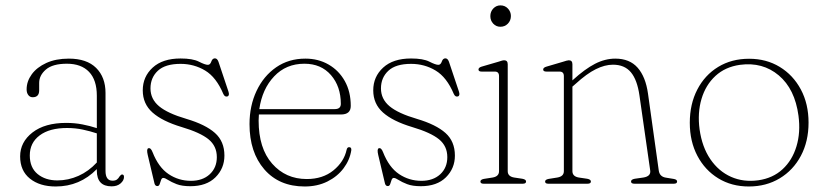

<svg xmlns="http://www.w3.org/2000/svg" viewBox="-20 -666 2992 696"><path d="M53 -99Q53 -151 97.8 -185.8Q142.5 -220.5 220 -220.5Q250.5 -220.5 278.8 -215Q307 -209.5 331 -201.5V-319Q331 -376 302.8 -405.5Q274.5 -435 222.5 -435Q171 -435 146.5 -414Q122 -393 122 -365.5V-338.5Q122 -313.5 98.5 -313.5Q88.5 -313.5 82.5 -321.5Q76.5 -329.5 76.5 -342Q76.5 -371 95 -396.5Q113.5 -422 148 -437.8Q182.5 -453.5 229.5 -453.5Q294.5 -453.5 328.5 -419.8Q362.5 -386 362.5 -329V-46.5Q362.5 -11 388 -11Q398.5 -11 404.2 -15.5Q410 -20 413 -26Q418.5 -33.5 422.5 -33.5Q429.5 -33.5 429.5 -24.5Q429.5 -12 417.2 -1.2Q405 9.5 384.5 9.5Q331 9.5 331 -47.5V-53Q269.5 10 182 10Q124 10 88.5 -18.5Q53 -47 53 -99ZM88 -102.5Q88 -58.5 116.2 -35.2Q144.5 -12 188 -12Q227.5 -12 264.5 -28.5Q301.5 -45 331 -77V-182.5Q307 -190.5 280.2 -196.2Q253.5 -202 223 -202Q159.5 -202 123.8 -175.2Q88 -148.5 88 -102.5Z M672 -10.5Q714.5 -10.5 740.2 -34.2Q766 -58 766 -96.5Q766 -136.5 736 -161Q706 -185.5 638.5 -205.5Q568.5 -226.5 533 -258Q497.5 -289.5 497.5 -338.5Q497.5 -388 533.5 -421Q569.5 -454 634.5 -454Q678.5 -454 701 -442.5Q723.5 -431 733.5 -431Q742 -431 746 -442.8Q750 -454.5 759 -454.5Q767.5 -454.5 772 -442L808 -334.5Q813 -319.5 804.5 -316.5Q795 -313.5 789.5 -325.5Q764 -386 723.8 -410.2Q683.5 -434.5 634.5 -434.5Q579 -434.5 552.2 -409.5Q525.5 -384.5 525.5 -345.5Q525.5 -307 556.5 -281Q587.5 -255 656 -235Q725 -214.5 759.2 -184Q793.5 -153.5 793.5 -102Q793.5 -55.5 761 -23.2Q728.5 9 670 9Q639.5 9 620.2 1.5Q601 -6 589.5 -13.5Q578 -21 572 -21Q566.5 -21 564 -13.8Q561.5 -6.5 559 1Q556.5 8.5 550.5 8.5Q542.5 8.5 540 -1L515.5 -104.5Q510.5 -126 517.5 -128.5Q526.5 -131.5 533 -114.5Q554.5 -59.5 591 -35Q627.5 -10.5 672 -10.5Z M1251.5 -282Q1251.5 -251 1216 -251H918.5Q917.5 -240.5 917.5 -229Q917.5 -128.5 966.5 -72.8Q1015.5 -17 1092 -17Q1150 -17 1188.5 -48.2Q1227 -79.5 1236.5 -123Q1238.5 -132.5 1245.5 -132.5Q1254.5 -132.5 1253.5 -121.5Q1248 -86 1225.5 -56Q1203 -26 1166.8 -8Q1130.5 10 1084.5 10Q992 10 938.2 -52Q884.5 -114 884.5 -216Q884.5 -282.5 910 -336.5Q935.5 -390.5 981 -422Q1026.5 -453.5 1087 -453.5Q1134 -453.5 1171.2 -432Q1208.5 -410.5 1230 -372Q1251.5 -333.5 1251.5 -282ZM1083.5 -435Q1017 -435 973.8 -389.2Q930.5 -343.5 920 -270.5H1193.5Q1215.5 -270.5 1215.5 -289.5Q1215.5 -352.5 1179.8 -393.8Q1144 -435 1083.5 -435Z M1507.5 -10.5Q1550 -10.5 1575.8 -34.2Q1601.5 -58 1601.5 -96.5Q1601.5 -136.5 1571.5 -161Q1541.5 -185.5 1474 -205.5Q1404 -226.5 1368.5 -258Q1333 -289.5 1333 -338.5Q1333 -388 1369 -421Q1405 -454 1470 -454Q1514 -454 1536.5 -442.5Q1559 -431 1569 -431Q1577.5 -431 1581.5 -442.8Q1585.5 -454.5 1594.5 -454.5Q1603 -454.5 1607.5 -442L1643.5 -334.5Q1648.5 -319.5 1640 -316.5Q1630.5 -313.5 1625 -325.5Q1599.5 -386 1559.2 -410.2Q1519 -434.5 1470 -434.5Q1414.5 -434.5 1387.8 -409.5Q1361 -384.5 1361 -345.5Q1361 -307 1392 -281Q1423 -255 1491.5 -235Q1560.5 -214.5 1594.8 -184Q1629 -153.5 1629 -102Q1629 -55.5 1596.5 -23.2Q1564 9 1505.5 9Q1475 9 1455.8 1.5Q1436.5 -6 1425 -13.5Q1413.5 -21 1407.5 -21Q1402 -21 1399.5 -13.8Q1397 -6.5 1394.5 1Q1392 8.5 1386 8.5Q1378 8.5 1375.5 -1L1351 -104.5Q1346 -126 1353 -128.5Q1362 -131.5 1368.5 -114.5Q1390 -59.5 1426.5 -35Q1463 -10.5 1507.5 -10.5Z M1794 -569Q1778.5 -569 1768 -580.2Q1757.5 -591.5 1757.5 -607.5Q1757.5 -624 1768.2 -635.2Q1779 -646.5 1794 -646.5Q1810.5 -646.5 1821.2 -635Q1832 -623.5 1832 -608Q1832 -591.5 1821 -580.2Q1810 -569 1794 -569ZM1820.5 -433V-45.5Q1820.5 -26.5 1843.5 -22.5L1873.5 -18Q1887 -15.5 1887 -8Q1887 0 1875 0H1733Q1721.5 0 1721.5 -8Q1721.5 -15 1734 -17.5L1766 -22.5Q1789 -26.5 1789 -45.5V-390Q1789 -406.5 1774 -406.5H1726Q1714.5 -406.5 1714.5 -414Q1714.5 -421 1726 -424.5L1786 -442Q1793.5 -444.5 1798.8 -446Q1804 -447.5 1807.5 -447.5Q1820.5 -447.5 1820.5 -433Z M2055 -433V-374.5L2056.5 -376Q2100.5 -416 2137 -434.8Q2173.5 -453.5 2210.5 -453.5Q2262.5 -453.5 2291.5 -420.5Q2320.5 -387.5 2329 -326.5L2368 -48Q2371 -25.5 2394 -22L2421.5 -17.5Q2434.5 -15.5 2434.5 -8Q2434.5 0 2422.5 0H2280Q2267.5 0 2267.5 -8Q2267.5 -15.5 2281 -18L2312.5 -22.5Q2340 -27 2337 -48L2298 -320Q2290 -376.5 2267 -404Q2244 -431.5 2202 -431.5Q2172.5 -431.5 2139.8 -415.2Q2107 -399 2066.5 -362L2055 -352V-45.5Q2055 -26.5 2078 -22.5L2108.5 -18Q2122 -15.5 2122 -8Q2122 0 2109.5 0H1967.5Q1956 0 1956 -8Q1956 -15 1969 -17.5L2000.5 -22.5Q2024 -26.5 2024 -45.5V-390Q2024 -406.5 2008.5 -406.5H1961Q1949 -406.5 1949 -414Q1949 -421 1961 -424.5L2020.5 -442Q2028 -444.5 2033.5 -446Q2039 -447.5 2042 -447.5Q2055 -447.5 2055 -433Z M2695.5 -453Q2758 -453 2806.5 -423.5Q2855 -394 2883 -341.8Q2911 -289.5 2911 -221.5Q2911 -153.5 2883.2 -101.2Q2855.5 -49 2806.5 -19.5Q2757.5 10 2694.5 10Q2632 10 2583.8 -19.5Q2535.5 -49 2508 -101.2Q2480.5 -153.5 2480.5 -221Q2480.5 -289 2507.8 -341.5Q2535 -394 2583.5 -423.5Q2632 -453 2695.5 -453ZM2729 -12.5Q2781.5 -20 2816.8 -52.5Q2852 -85 2867.2 -135.5Q2882.5 -186 2874.5 -246.5Q2861.5 -343.5 2803 -392.8Q2744.5 -442 2662.5 -431Q2609 -423.5 2573.5 -390.8Q2538 -358 2523 -307.5Q2508 -257 2516 -197Q2525 -133 2555 -89Q2585 -45 2630 -25Q2675 -5 2729 -12.5Z"/></svg>

Font: Fraunces 72pt Soft Thin
Style: Regular
Weight: 100
Version: Version 1.000;[b76b70a41]